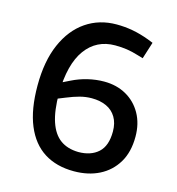

<svg xmlns="http://www.w3.org/2000/svg" viewBox="-107 -802 832 904"><g transform="rotate(15 309.0 -350.0)"><path d="M334 10Q249 10 189 -28Q129 -66 97 -143Q65 -220 65 -336Q65 -455 101.5 -538.5Q138 -622 202.5 -666Q267 -710 351 -710Q391 -710 429.5 -703Q468 -696 511 -680L536 -670L510 -588L483 -596Q454 -605 427.5 -609Q401 -613 370 -613Q279 -613 226.5 -541Q174 -469 172 -327Q172 -242 190 -188.5Q208 -135 243 -109.5Q278 -84 331 -83Q392 -83 428 -115.5Q464 -148 464 -218Q464 -259 447 -287.5Q430 -316 399.5 -330Q369 -344 328 -344Q299 -344 270.5 -336.5Q242 -329 208 -315L156 -294L150 -369L207 -397Q245 -416 285 -425.5Q325 -435 364 -435Q425 -435 472 -408.5Q519 -382 546 -334Q573 -286 573 -222Q573 -147 542 -95.5Q511 -44 457.5 -17Q404 10 334 10Z"/></g></svg>

Font: REM
Style: Regular
Weight: 400
Designer: Octavio Pardo
Foundry: Ashler Design
Version: Version 1.005;gftools[0.9.28]